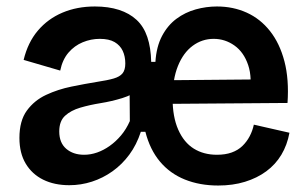

<svg xmlns="http://www.w3.org/2000/svg" viewBox="-20 -558 950 593"><path d="M194 14Q148 14 113.5 -3Q79 -20 59.5 -52.5Q40 -85 40 -132Q40 -185 63 -216.5Q86 -248 122.5 -265Q159 -282 200.5 -290.5Q242 -299 279 -305Q312 -310 331 -315.5Q350 -321 358.5 -331.5Q367 -342 367 -362Q367 -384 359 -401Q351 -418 334 -428Q317 -438 288 -438Q261 -438 235.5 -427.5Q210 -417 191.5 -395.5Q173 -374 166 -340L53 -373Q66 -427 97 -463.5Q128 -500 173 -519Q218 -538 273 -538Q315 -538 347.5 -527.5Q380 -517 402 -496.5Q424 -476 435 -443.5Q446 -411 447 -367H460Q463 -414 480.5 -447Q498 -480 525 -500Q552 -520 584.5 -529Q617 -538 650 -538Q700 -538 742 -519Q784 -500 814 -462Q844 -424 858.5 -368.5Q873 -313 868 -240L472 -237V-310L811 -313L750 -258Q760 -317 746.5 -357Q733 -397 704 -417.5Q675 -438 640 -438Q604 -438 575 -416.5Q546 -395 529.5 -354Q513 -313 513 -255Q513 -197 530.5 -157.5Q548 -118 578.5 -99Q609 -80 650 -80Q676 -80 695.5 -87Q715 -94 728.5 -107Q742 -120 751 -137Q760 -154 764 -173L874 -148Q867 -110 849 -80Q831 -50 802.5 -29Q774 -8 736.5 3.5Q699 15 654 15Q597 15 551 -3.5Q505 -22 474 -59Q443 -96 429 -151H415Q402 -111 379.5 -80.5Q357 -50 327.5 -29Q298 -8 264 3Q230 14 194 14ZM240 -80Q260 -80 280 -87Q300 -94 319 -107.5Q338 -121 354 -140Q370 -159 381 -184L380 -318L414 -284Q390 -265 357.5 -255Q325 -245 291 -239.5Q257 -234 228 -225.5Q199 -217 181 -200.5Q163 -184 163 -152Q163 -117 184.5 -98.5Q206 -80 240 -80Z"/></svg>

Font: Bricolage Grotesque SemiBold
Style: Regular
Weight: 600
Designer: Mathieu Triay
Foundry: Atelier Triay
Version: Version 1.000;gftools[0.9.30]